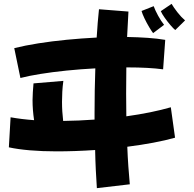

<svg xmlns="http://www.w3.org/2000/svg" viewBox="-20 -889 1007 997"><path d="M815 -831 871 -869Q882 -850 901.5 -825Q921 -800 941 -783L890 -733Q881 -740 865.5 -758Q850 -776 835.5 -796.5Q821 -817 815 -831ZM715 -832 778 -857Q786 -835 801 -807.5Q816 -780 832 -760L775 -717Q768 -726 755 -747.5Q742 -769 730.5 -793Q719 -817 715 -832ZM26 -124 35 -280Q90 -270 157 -265Q153 -292 151 -317.5Q149 -343 149 -369Q149 -389 150.5 -410.5Q152 -432 154 -456L309 -469Q305 -440 303.5 -413Q302 -386 302 -361Q302 -335 303.5 -310.5Q305 -286 308 -261Q388 -262 471 -268Q471 -285 471 -303Q471 -420 475 -534Q399 -530 325.5 -522.5Q252 -515 190 -505Q128 -495 86 -484L54 -639Q110 -653 179.5 -664Q249 -675 326.5 -682.5Q404 -690 482 -694Q487 -776 494 -841L647 -829Q643 -767 640 -697Q696 -696 746.5 -692.5Q797 -689 838 -682L827 -529Q790 -534 743.5 -536.5Q697 -539 644 -539Q640 -539 636 -539Q635 -472 635 -404Q635 -344 636 -285Q701 -294 760 -306Q819 -318 867 -332L889 -174Q840 -160 776 -148Q712 -136 641 -127Q643 -74 646.5 -25Q650 24 654 68L483 88Q480 44 477.5 -6Q475 -56 474 -110Q369 -103 274 -103Q199 -103 135 -108.5Q71 -114 26 -124Z"/></svg>

Font: Mochiy Pop P One
Style: Regular
Weight: 400
Designer: FONTDASU
Foundry: FONTDASU / Google Inc. / Adobe
Version: Version 2.000